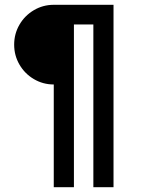

<svg xmlns="http://www.w3.org/2000/svg" viewBox="-20 -780 594 800"><path d="M39 -594Q39 -639 61 -677Q83 -715 121 -737.5Q159 -760 204 -760H453V0H369V-678H288V0H204V-428Q159 -428 121 -450.5Q83 -473 61 -511Q39 -549 39 -594Z"/></svg>

Font: Josefin Sans
Style: Regular
Weight: 400
Designer: Santiago Orozco
Foundry: Typemade
Version: Version 2.000